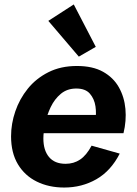

<svg xmlns="http://www.w3.org/2000/svg" viewBox="-20 -840 622 873"><path d="M272 12.7Q202.1 12.7 147.5 -14.2Q92.8 -41 61.5 -93Q30.3 -145 30.3 -220.2Q30.3 -277.3 49.6 -333.7Q68.8 -390.1 106.4 -436.8Q144 -483.4 200.2 -511.7Q256.3 -540 329.6 -540Q401.4 -540 448.5 -513.7Q495.6 -487.3 520.5 -443.1Q545.4 -398.9 550.3 -344.7Q555.2 -290.5 541.5 -234.4H124L141.1 -317.4H433.1L413.1 -292Q418.9 -322.8 414.1 -356.4Q409.2 -390.1 388.9 -413.8Q368.7 -437.5 326.7 -437.5Q285.6 -437.5 256.8 -413.6Q228 -389.6 210.4 -352.8Q192.9 -315.9 185.1 -277.3Q177.2 -238.8 177.2 -210.4Q177.2 -156.7 202.9 -126Q228.5 -95.2 278.3 -95.2Q315.4 -95.2 344.2 -114.5Q373 -133.8 396.5 -177.7L524.4 -141.6Q483.9 -62.5 418 -24.9Q352.1 12.7 272 12.7ZM338.4 -582.5 199.7 -745.1 315.4 -819.8 415.5 -627Z"/></svg>

Font: Schibsted Grotesk
Style: Bold Italic
Weight: 700
Italic angle: -12°
Designer: Bakken & Baeck AS, Henrik Kongsvoll
Foundry: Schibsted ASA
Version: Version 1.100;gftools[0.9.25]